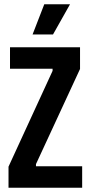

<svg xmlns="http://www.w3.org/2000/svg" viewBox="-20 -882 427 902"><path d="M20 0V-99L227 -549V-559H27V-660H356V-558L149 -111V-101H366V0ZM229 -720H133L188 -862H309Z"/></svg>

Font: Bricolage Grotesque 36pt Condensed SemiBold
Style: Regular
Weight: 600
Width: 3
Designer: Mathieu Triay
Foundry: Atelier Triay
Version: Version 1.001;gftools[0.9.33.dev8+g029e19f]